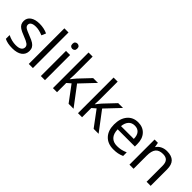

<svg xmlns="http://www.w3.org/2000/svg" viewBox="175 -1823 2896 2896"><g transform="rotate(45 1622.5 -375.0)"><path d="M434.1 -147.9Q434.1 -72.8 377.9 -31.5Q321.8 9.8 220.2 9.8Q114.3 9.8 51.8 -23.9V-104Q140.1 -61 222.2 -61Q288.6 -61 318.8 -82.5Q349.1 -104 349.1 -140.1Q349.1 -171.9 320.1 -193.8Q291 -215.8 216.8 -244.1Q141.1 -273.4 110.4 -294.2Q79.6 -314.9 65.2 -340.8Q50.8 -366.7 50.8 -403.8Q50.8 -469.7 104.5 -507.8Q158.2 -545.9 252 -545.9Q343.3 -545.9 422.9 -509.8L393.1 -439.9Q311.5 -474.1 246.1 -474.1Q191.4 -474.1 163.1 -456.8Q134.8 -439.5 134.8 -409.2Q134.8 -379.9 159.2 -360.6Q183.6 -341.3 272.9 -307.1Q339.8 -282.2 371.8 -260.7Q403.8 -239.3 418.9 -212.4Q434.1 -185.5 434.1 -147.9Z M651.9 0H564V-759.8H651.9Z M909.7 0H821.8V-536.1H909.7ZM814.9 -681.2Q814.9 -710.4 829.8 -723.6Q844.7 -736.8 866.7 -736.8Q887.2 -736.8 902.6 -723.6Q918 -710.4 918 -681.2Q918 -652.3 902.6 -638.7Q887.2 -625 866.7 -625Q844.7 -625 829.8 -638.7Q814.9 -652.3 814.9 -681.2Z M1166.5 -275.9 1196.3 -314 1230.5 -355 1401.9 -536.1H1504.4L1287.6 -307.1L1519.5 0H1413.6L1227.5 -250L1166.5 -196.8V0H1079.6V-759.8H1166.5V-362.8L1162.6 -275.9Z M1700.7 -275.9 1730.5 -314 1764.6 -355 1936 -536.1H2038.6L1821.8 -307.1L2053.7 0H1947.8L1761.7 -250L1700.7 -196.8V0H1613.8V-759.8H1700.7V-362.8L1696.8 -275.9Z M2376 9.8Q2255.4 9.8 2186.8 -63.2Q2118.2 -136.2 2118.2 -264.2Q2118.2 -393.1 2182.1 -469.5Q2246.1 -545.9 2355 -545.9Q2456.1 -545.9 2516.1 -480.7Q2576.2 -415.5 2576.2 -304.2V-251H2209Q2211.4 -159.7 2255.4 -112.3Q2299.3 -64.9 2379.9 -64.9Q2422.9 -64.9 2461.4 -72.5Q2500 -80.1 2551.8 -102.1V-24.9Q2507.3 -5.9 2468.3 2Q2429.2 9.8 2376 9.8ZM2354 -474.1Q2291 -474.1 2254.4 -433.6Q2217.8 -393.1 2210.9 -320.8H2483.9Q2482.9 -396 2449.2 -435.1Q2415.5 -474.1 2354 -474.1Z M3077.1 0V-342.8Q3077.1 -408.2 3048.1 -440.2Q3019 -472.2 2957 -472.2Q2874.5 -472.2 2837.2 -426.5Q2799.8 -380.9 2799.8 -277.8V0H2711.9V-536.1H2782.7L2795.9 -462.9H2800.8Q2825.7 -502.4 2870.6 -524.2Q2915.5 -545.9 2969.7 -545.9Q3068.4 -545.9 3116.2 -498Q3164.1 -450.2 3164.1 -349.1V0Z"/></g></svg>

Font: Noto Sans Malayalam
Style: Regular
Weight: 400
Designer: Monotype Design team
Foundry: Monotype Imaging Inc.
Version: Version 1.02